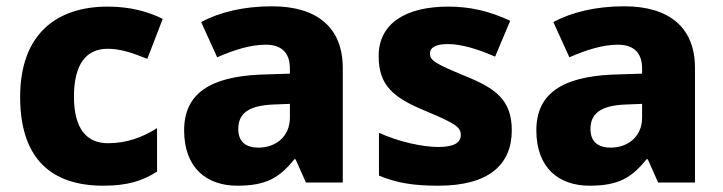

<svg xmlns="http://www.w3.org/2000/svg" viewBox="-20 -580 2298 610"><path d="M308 10C384 10 433 -5 479 -35V-173C432 -143 381 -125 323 -125C256 -125 215 -170 215 -273C215 -375 253 -425 322 -425C363 -425 401 -412 448 -393L497 -520C451 -543 394 -559 322 -559C160 -559 44 -472 44 -272C44 -76 143 10 308 10Z M844 -560C756 -560 679 -542 619 -510L670 -398C723 -421 775 -438 824 -438C872 -438 901 -415 901 -362V-346L807 -343C648 -336 565 -283 565 -166C565 -46 637 10 734 10C825 10 868 -15 915 -74H919L952 0H1069V-364C1069 -493 987 -560 844 -560ZM850 -248 901 -250V-206C901 -147 857 -111 801 -111C763 -111 737 -128 737 -170C737 -217 766 -245 850 -248Z M1606 -166C1606 -263 1553 -300 1459 -338C1365 -377 1346 -387 1346 -410C1346 -430 1366 -440 1404 -440C1445 -440 1499 -424 1553 -400L1601 -514C1534 -545 1474 -559 1404 -559C1270 -559 1183 -506 1183 -402C1183 -310 1228 -271 1326 -230C1426 -188 1444 -177 1444 -151C1444 -127 1423 -113 1372 -113C1324 -113 1248 -129 1184 -158V-22C1243 2 1295 10 1373 10C1533 10 1606 -57 1606 -166Z M1963 -560C1875 -560 1798 -542 1738 -510L1789 -398C1842 -421 1894 -438 1943 -438C1991 -438 2020 -415 2020 -362V-346L1926 -343C1767 -336 1684 -283 1684 -166C1684 -46 1756 10 1853 10C1944 10 1987 -15 2034 -74H2038L2071 0H2188V-364C2188 -493 2106 -560 1963 -560ZM1969 -248 2020 -250V-206C2020 -147 1976 -111 1920 -111C1882 -111 1856 -128 1856 -170C1856 -217 1885 -245 1969 -248Z"/></svg>

Font: Noto Sans Arabic ExtBd
Style: Regular
Weight: 800
Designer: Monotype Design Team, Nadine Chahine, Nizar Qandah and Khaled Hosny
Foundry: Monotype Imaging Inc.
Version: Version 2.012